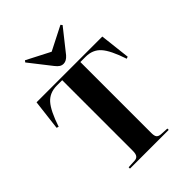

<svg xmlns="http://www.w3.org/2000/svg" viewBox="-270 -1108 1241 1241"><g transform="rotate(-45 350.0 -487.5)"><path d="M350.1 -782.2Q335 -782.2 323 -789.6Q311 -796.9 296.9 -814.9L180.2 -963.9L189 -975.1L350.1 -892.1L513.2 -975.1L522 -963.9L399.9 -810.1Q375.5 -782.2 350.1 -782.2ZM173.8 0V-12.2L231 -15.1Q250 -16.1 259 -28.1Q268.1 -40 268.1 -67.9V-713.9H219.2Q153.3 -713.9 114.5 -670.4Q75.7 -627 39.1 -517.1L24.9 -522L49.8 -730H650.9L674.8 -522L661.1 -517.1Q624.5 -627 585.9 -670.4Q547.4 -713.9 481.9 -713.9H434.1V-64Q434.1 -37.1 443.1 -26.9Q452.1 -16.6 473.1 -15.1L527.8 -12.2V0Z"/></g></svg>

Font: Display Regular
Style: Bold
Weight: 700
Designer: Latin by Veronika Burian and Jose Scaglione. Greek by Irene Vlachou. Cyrillic by Vera Evstafieva.
Foundry: TypeTogether
Version: Version 3.002